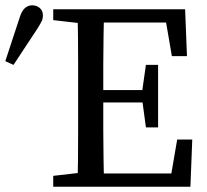

<svg xmlns="http://www.w3.org/2000/svg" viewBox="-32 -705 780 725"><path d="M-12 -474 44 -644Q52 -667 64 -676Q76 -685 89 -685Q107 -685 118.5 -674.5Q130 -664 130 -647Q130 -634 125 -624Q120 -614 108 -595L19 -460ZM169 0V-41L300 -56H310V0ZM260 0Q262 -51 262.5 -102Q263 -153 263 -205.5Q263 -258 263 -310V-359Q263 -411 263 -463Q263 -515 262.5 -567Q262 -619 260 -670H361Q360 -620 359 -568Q358 -516 358 -464Q358 -412 358 -359V-322Q358 -265 358 -210.5Q358 -156 359 -104Q360 -52 361 0ZM310 0V-50H645L610 -20L637 -178H694L687 0ZM310 -318V-365H536V-318ZM519 -224 504 -335V-355L519 -460H565V-224ZM169 -629V-670H310V-614H300ZM617 -493 590 -650 625 -620H310V-670H667L674 -493Z"/></svg>

Font: Source Serif 4 Variable
Style: Regular
Weight: 400
Designer: Frank Grießhammer
Foundry: Adobe
Version: Version 4.005;hotconv 1.1.0;makeotfexe 2.6.0